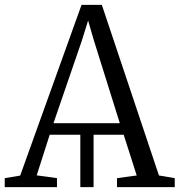

<svg xmlns="http://www.w3.org/2000/svg" viewBox="-24 -770 740 790"><path d="M-4.5 0V-37L59 -47.5L311.5 -750H395L630 -48L695 -37V0H457.5V-37L538.5 -48L485 -215.5H361V0H306.5V-215.5H180.5L127 -48.5L210.5 -37V0ZM196 -263H469L362.5 -603L338.5 -685.5L312 -600.5Z"/></svg>

Font: Merriweather 48pt Light
Style: Regular
Weight: 300
Version: Version 2.100